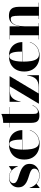

<svg xmlns="http://www.w3.org/2000/svg" viewBox="1164 -1794 640 3008"><g transform="rotate(-90 1484.0 -290.0)"><path d="M47.5 10H43V-145.5H47.5Q66.5 -77 117 -36Q167.5 5 236.5 5Q284.5 5 315.2 -15Q346 -35 346 -72.5Q346 -100.5 324.8 -116.8Q303.5 -133 270.2 -144.2Q237 -155.5 199.5 -167.2Q162 -179 128.8 -197.2Q95.5 -215.5 74.2 -246Q53 -276.5 53 -325.5Q53 -365 72 -397.5Q91 -430 125.5 -449.5Q160 -469 207.5 -469Q243 -469 271.5 -457.5Q300 -446 322 -427.5L381.5 -470H385.5V-330H381Q371 -362 348.2 -393Q325.5 -424 290.5 -444.2Q255.5 -464.5 208 -464.5Q166 -464.5 141.8 -446Q117.5 -427.5 117.5 -399.5Q117.5 -372 139.2 -355.5Q161 -339 195.5 -327Q230 -315 268.8 -302.5Q307.5 -290 342 -271.5Q376.5 -253 398.5 -223.2Q420.5 -193.5 420.5 -146.5Q420.5 -94.5 394.5 -59.8Q368.5 -25 327.2 -7.5Q286 10 240 10Q200.5 10 167.2 -2.5Q134 -15 108 -38Z M951 -142Q931.5 -77 878 -33.5Q824.5 10 734 10Q663.5 10 608 -17.8Q552.5 -45.5 520.5 -99Q488.5 -152.5 488.5 -230Q488.5 -307.5 519.8 -361Q551 -414.5 605.5 -442.2Q660 -470 730.5 -470Q805 -470 853.5 -440.2Q902 -410.5 925.8 -362.5Q949.5 -314.5 949.5 -260H644Q643.5 -250 643.5 -240Q643.5 -175.5 652.8 -120.8Q662 -66 686.5 -32.5Q711 1 758 1Q829 1 878.2 -39.8Q927.5 -80.5 946 -142ZM730.5 -465.5Q698.5 -465.5 680 -437Q661.5 -408.5 653.2 -362.8Q645 -317 644 -264.5H801Q801 -297 798.8 -332Q796.5 -367 789.5 -397.5Q782.5 -428 768.5 -446.8Q754.5 -465.5 730.5 -465.5Z M1341 -100.5Q1322.5 -53 1281.8 -23Q1241 7 1180 7Q1131.5 7 1106.5 -9.2Q1081.5 -25.5 1072.5 -53.2Q1063.5 -81 1063.5 -116V-455.5H991V-460H1063.5V-560Q1097.5 -560 1137.5 -567.5Q1177.5 -575 1203.5 -590V-460H1310.5V-455.5H1203.5V-85Q1203.5 -47.5 1212.5 -31.8Q1221.5 -16 1241.5 -16Q1266 -16 1293 -38.8Q1320 -61.5 1336.5 -102Z M1557 -455.5Q1486.5 -455.5 1447.8 -409.8Q1409 -364 1397.5 -288H1393V-460H1793.5V-455.5L1523 -4.5H1622.5Q1710 -4.5 1752 -47.8Q1794 -91 1805 -184H1809.5V0H1365V-4.5L1635 -455.5Z M2330 -142Q2310.5 -77 2257 -33.5Q2203.5 10 2113 10Q2042.5 10 1987 -17.8Q1931.5 -45.5 1899.5 -99Q1867.5 -152.5 1867.5 -230Q1867.5 -307.5 1898.8 -361Q1930 -414.5 1984.5 -442.2Q2039 -470 2109.5 -470Q2184 -470 2232.5 -440.2Q2281 -410.5 2304.8 -362.5Q2328.5 -314.5 2328.5 -260H2023Q2022.5 -250 2022.5 -240Q2022.5 -175.5 2031.8 -120.8Q2041 -66 2065.5 -32.5Q2090 1 2137 1Q2208 1 2257.2 -39.8Q2306.5 -80.5 2325 -142ZM2109.5 -465.5Q2077.5 -465.5 2059 -437Q2040.5 -408.5 2032.2 -362.8Q2024 -317 2023 -264.5H2180Q2180 -297 2177.8 -332Q2175.5 -367 2168.5 -397.5Q2161.5 -428 2147.5 -446.8Q2133.5 -465.5 2109.5 -465.5Z M2370.5 -4.5H2436V-455.5H2370.5V-460H2575.5V-291.5Q2581 -335 2597 -376Q2613 -417 2647 -443.5Q2681 -470 2739 -470Q2795 -470 2825.8 -450.5Q2856.5 -431 2868.8 -396.8Q2881 -362.5 2881 -319V-4.5H2946.5V0H2690.5V-4.5H2741V-316.5Q2741 -379.5 2732.5 -410.5Q2724 -441.5 2692.5 -441.5Q2656.5 -441.5 2633.5 -420.5Q2610.5 -399.5 2598 -366Q2585.5 -332.5 2580.5 -294.8Q2575.5 -257 2575.5 -223V-4.5H2626V0H2370.5Z"/></g></svg>

Font: Bodoni* 36pt
Style: Bold
Weight: 700
Version: Version 2.3